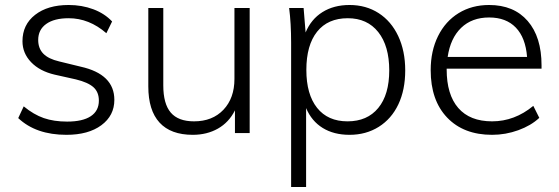

<svg xmlns="http://www.w3.org/2000/svg" viewBox="-20 -533 2237 769"><path d="M53 -60 75 -107Q115 -74 155.5 -60Q196 -46 249 -46Q311 -46 343.5 -67.5Q376 -89 376 -130Q376 -164 354.5 -183.5Q333 -203 284 -215L199 -234Q139 -248 104.5 -284Q70 -320 70 -368Q70 -434 120.5 -473.5Q171 -513 255 -513Q308 -513 353.5 -496Q399 -479 429 -447L406 -400Q337 -460 255 -460Q197 -460 165 -437Q133 -414 133 -373Q133 -339 153.5 -318Q174 -297 217 -287L303 -266Q438 -236 438 -133Q438 -70 386 -31.5Q334 7 246 7Q124 7 53 -60Z M980 -501V0H921V-91Q897 -43 853 -18Q809 7 752 7Q664 7 619 -42Q574 -91 574 -187V-501H634V-191Q634 -117 664 -82Q694 -47 757 -47Q831 -47 875 -93.5Q919 -140 919 -217V-501Z M1603 -251Q1603 -173 1575.5 -115Q1548 -57 1497 -25Q1446 7 1380 7Q1317 7 1272.5 -20.5Q1228 -48 1206 -100V216H1146V-362Q1146 -440 1138 -501H1196L1204 -403Q1226 -456 1271.5 -484.5Q1317 -513 1380 -513Q1446 -513 1496.5 -480.5Q1547 -448 1575 -388.5Q1603 -329 1603 -251ZM1539 -251Q1539 -349 1495 -404.5Q1451 -460 1373 -460Q1293 -460 1250 -406Q1207 -352 1207 -253Q1207 -155 1250 -101Q1293 -47 1372 -47Q1451 -47 1495 -100.5Q1539 -154 1539 -251Z M1769 -258V-255Q1769 -154 1815.5 -100.5Q1862 -47 1951 -47Q2041 -47 2116 -109L2140 -61Q2107 -30 2056 -11.5Q2005 7 1951 7Q1837 7 1771 -62Q1705 -131 1705 -252Q1705 -329 1734.5 -388.5Q1764 -448 1817 -480.5Q1870 -513 1939 -513Q2038 -513 2093.5 -449Q2149 -385 2149 -271V-258ZM1773 -305H2091Q2085 -382 2046 -422.5Q2007 -463 1939 -463Q1870 -463 1827 -421.5Q1784 -380 1773 -305Z"/></svg>

Font: Muli Light
Style: Regular
Weight: 300
Designer: Vernon Adams
Foundry: Vernon Adams
Version: Version 2.100